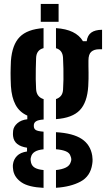

<svg xmlns="http://www.w3.org/2000/svg" viewBox="-20 -749 532 961"><path d="M198 191.3Q122.7 187.6 88.3 164.2Q53.8 140.9 46.6 106Q45.4 99.3 44.6 89.7Q43.8 80.1 45 72.6Q48.2 48.5 65.3 31.2Q82.3 13.9 115.3 9.2V-9.7Q51.9 -19.3 45.7 -65.9Q44.4 -76.4 44.9 -82Q45.3 -87.7 45.7 -94.9Q48.1 -115.7 67 -132.2Q85.9 -148.8 116.7 -152.1V-170.4Q77.3 -187.9 57.8 -224.5Q38.2 -261 34.6 -317.9Q33.8 -337.9 33.3 -353.8Q32.8 -369.6 32.9 -383.7Q33 -397.8 33.5 -412.4Q34 -427 34.6 -443.8Q40.6 -525.2 78.7 -564Q116.8 -602.9 198 -608.2V-508.1Q179.8 -503.4 170.6 -491Q161.3 -478.6 160.7 -458.3Q159.7 -431.3 159.2 -404.7Q158.7 -378.1 158.9 -352.6Q159.2 -327.2 160.7 -303.1Q161.8 -282.9 171.5 -270.4Q181.1 -258 198.4 -252.8V-150.9Q170.9 -148.9 160.1 -141.6Q149.3 -134.4 149.3 -121.6Q149.3 -121 149.3 -120Q149.3 -119 149.3 -117.9Q149.3 -105 158.7 -98.6Q168.1 -92.2 198 -89.9V-1.7Q170 0.9 154.6 10.4Q139.2 19.9 135.2 36.8Q132.9 43.5 133.2 51.1Q133.6 58.6 135.2 64.5Q139.7 82.5 155.3 91.1Q170.9 99.7 198 102.1ZM260.2 190.9V102.2Q290.4 99 309.6 89.6Q328.8 80.1 333.9 62.6Q337.2 54.9 336.9 48Q336.7 41.1 333.1 32.6Q328.7 16.1 309.4 8.2Q290.2 0.3 260.2 -2V-87.4Q345.8 -82.4 389.3 -53.4Q432.8 -24.5 441.6 30.1Q442.9 37.5 443.3 48.7Q443.7 60 441.6 72.5Q432.8 133.3 383.1 159.9Q333.3 186.4 260.2 190.9ZM260.2 -152.7V-253.2Q276.5 -258.5 285.5 -270Q294.5 -281.6 295.6 -300.3Q297.1 -324.1 297.6 -350.7Q298 -377.2 297.4 -405Q296.9 -432.8 295.4 -460.5Q294.3 -479.3 285.6 -491.2Q277 -503 260.2 -507.7V-608.2Q360.1 -601.9 395.1 -542.9H414Q417.8 -572.1 436.7 -585.9Q455.6 -599.6 490.9 -600V-502.4H476.5Q451.2 -502.4 437 -490Q422.7 -477.6 422.7 -445.9V-418.7Q423 -400 423.2 -385.1Q423.3 -370.2 423.1 -354.5Q422.8 -338.8 421.7 -317.9Q416.7 -236.5 379.4 -197.5Q342.1 -158.5 260.2 -152.7ZM184 -640V-729.3H273.3V-640Z"/></svg>

Font: Big Shoulders Stencil Text SC Thin
Style: Regular
Weight: 100
Designer: Patric King
Foundry: XO Type Co
Version: Version 2.001